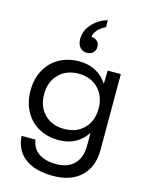

<svg xmlns="http://www.w3.org/2000/svg" viewBox="-150 -898 925 1226"><g transform="rotate(15 312.5 -285.5)"><path d="M45 -250Q45 -327 77 -386Q109 -445 166.5 -477.5Q224 -510 300 -510Q362 -510 409.5 -484Q457 -458 486 -412L488 -500H575V0Q575 113 508.5 176.5Q442 240 324 240Q205 240 138 189.5Q71 139 65 45H157Q164 101 207.5 131.5Q251 162 324 162Q400 162 442.5 119Q485 76 485 0V-87Q455 -41 408.5 -15.5Q362 10 300 10Q224 10 166.5 -22.5Q109 -55 77 -114Q45 -173 45 -250ZM495 -250Q495 -332 445.5 -382.5Q396 -433 315 -433Q234 -433 184.5 -382.5Q135 -332 135 -250Q135 -168 184.5 -118Q234 -68 315 -68Q396 -68 445.5 -118Q495 -168 495 -250ZM266 -650Q266 -706 307 -750.5Q348 -795 406 -811V-765Q375 -751 354 -727.5Q333 -704 333 -682Q355 -680 370.5 -666.5Q386 -653 386 -629Q386 -605 370 -590Q354 -575 330 -575Q302 -575 284 -595Q266 -615 266 -650Z"/></g></svg>

Font: Goli
Style: Regular
Weight: 400
Designer: jaikishan Patel
Foundry: MagicType
Version: Version 1.000